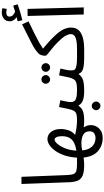

<svg xmlns="http://www.w3.org/2000/svg" viewBox="482 -1462 1197 2201"><g transform="rotate(-90 1080.5 -361.5)"><path d="M291 5Q210 5 168 -13Q126 -31 110 -69Q94 -107 92 -167L72 -714H154L174 -199Q176 -150 183.5 -123.5Q191 -97 217 -87Q243 -77 301 -77Q322 -77 331.5 -65.5Q341 -54 341 -38Q341 -22 327 -8.5Q313 5 291 5Z M291 5 301 -77Q320 -77 338 -77Q356 -77 374 -78Q378 -153 398 -215Q418 -277 449 -322Q480 -367 516 -391.5Q552 -416 587 -416Q636 -416 669 -374.5Q702 -333 702 -263Q702 -219 688 -175.5Q674 -132 635 -99Q675 -89 717.5 -83Q760 -77 808 -77Q829 -77 838.5 -65.5Q848 -54 848 -38Q848 -22 834 -8.5Q820 5 798 5Q764 5 721 0Q744 34 746.5 71.5Q749 109 732.5 142Q716 175 682.5 196Q649 217 598 217Q511 217 448.5 162.5Q386 108 375 -2Q355 1 333.5 3Q312 5 291 5ZM580 -334Q560 -334 532 -302Q504 -270 481 -214Q458 -158 454 -84Q502 -91 539.5 -108.5Q577 -126 598.5 -160.5Q620 -195 620 -254Q620 -269 616.5 -288Q613 -307 604 -320.5Q595 -334 580 -334ZM600 135Q626 135 651 120Q676 105 676 65Q676 40 663.5 19.5Q651 -1 619.5 -14Q588 -27 532 -27Q516 -27 496.5 -24.5Q477 -22 457 -17Q462 32 478 62Q494 92 515.5 108Q537 124 559 129.5Q581 135 600 135Z M798 5 808 -77Q850 -77 874 -84.5Q898 -92 910.5 -113.5Q923 -135 932 -176Q941 -217 954 -283L1032 -268Q1026 -241 1018.5 -206Q1011 -171 1011 -147Q1011 -127 1020 -111Q1029 -95 1059 -86Q1089 -77 1151 -77Q1172 -77 1181.5 -65.5Q1191 -54 1191 -38Q1191 -22 1177 -8.5Q1163 5 1141 5Q1062 5 1024 -12Q986 -29 972 -63Q942 -21 903 -8Q864 5 798 5ZM968 191Q947 191 932.5 176.5Q918 162 918 142Q918 122 932.5 107Q947 92 968 92Q988 92 1002.5 107Q1017 122 1017 142Q1017 162 1002.5 176.5Q988 191 968 191Z M1141 5 1151 -77Q1201 -77 1229 -84.5Q1257 -92 1271.5 -113.5Q1286 -135 1295 -176Q1304 -217 1317 -283L1395 -268Q1389 -241 1381.5 -206Q1374 -171 1374 -147Q1374 -132 1376 -119Q1378 -106 1391 -97Q1404 -88 1435 -82.5Q1466 -77 1524 -77Q1545 -77 1554.5 -65.5Q1564 -54 1564 -38Q1564 -22 1550 -8.5Q1536 5 1514 5Q1449 5 1412.5 -2.5Q1376 -10 1358.5 -24.5Q1341 -39 1333 -61Q1304 -20 1261.5 -7.5Q1219 5 1141 5ZM1408 -386Q1387 -386 1372.5 -400.5Q1358 -415 1358 -435Q1358 -455 1372.5 -470Q1387 -485 1408 -485Q1428 -485 1442.5 -470Q1457 -455 1457 -435Q1457 -415 1442.5 -400.5Q1428 -386 1408 -386ZM1271 -386Q1250 -386 1235.5 -400.5Q1221 -415 1221 -435Q1221 -455 1235.5 -470Q1250 -485 1271 -485Q1291 -485 1305.5 -470Q1320 -455 1320 -435Q1320 -415 1305.5 -400.5Q1291 -386 1271 -386Z M1514 5 1524 -77H1618Q1677 -77 1711.5 -83.5Q1746 -90 1762.5 -100.5Q1779 -111 1784.5 -123.5Q1790 -136 1790 -149Q1790 -172 1772.5 -206Q1755 -240 1701 -294Q1664 -332 1627 -361Q1590 -390 1566 -410Q1542 -430 1542 -439Q1542 -462 1547.5 -482Q1553 -502 1563 -513Q1603 -556 1688.5 -599.5Q1774 -643 1902 -707L1936 -633Q1845 -589 1787.5 -560.5Q1730 -532 1692.5 -510.5Q1655 -489 1623 -467Q1740 -372 1802.5 -296.5Q1865 -221 1865 -144Q1865 -122 1857 -96Q1849 -70 1823 -47Q1797 -24 1745 -9.5Q1693 5 1605 5Z M2015 0 1998 -644H2079L2096 0ZM1949 -704 1937 -758Q1952 -761 1963 -764Q1974 -767 1984 -769Q1965 -782 1951 -803Q1937 -824 1937 -849Q1937 -894 1968.5 -917Q2000 -940 2040 -940Q2063 -940 2087 -932L2079 -882Q2069 -884 2060 -886Q2051 -888 2040 -888Q1991 -888 1991 -852Q1991 -826 2010.5 -809Q2030 -792 2049 -787Q2087 -798 2116 -809L2132 -758Q2108 -749 2075.5 -739Q2043 -729 2010 -719.5Q1977 -710 1949 -704Z"/></g></svg>

Font: Noto IKEA Arabic
Style: Regular
Weight: 400
Designer: Monotype Design Team
Foundry: Monotype Imaging Inc.
Version: Version 1.200